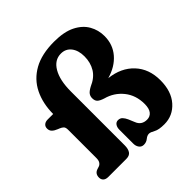

<svg xmlns="http://www.w3.org/2000/svg" viewBox="-191 -862 1022 1022"><g transform="rotate(-45 320.0 -351.0)"><path d="M622 -168Q622 -84.5 578.8 -35.8Q535.5 13 471 13Q429 13 409.2 1.8Q389.5 -9.5 378.5 -10Q364.5 -10.5 350.2 1.2Q336 13 317 13Q300 13 290.5 0Q281 -13 281 -31V-136Q281 -154 289.2 -165.8Q297.5 -177.5 311.5 -177.5Q327.5 -177.5 337 -167.2Q346.5 -157 353.5 -141.5L368 -107Q382 -69.5 423.5 -69.5Q446.5 -69.5 460 -86.5Q473.5 -103.5 473.5 -138Q473.5 -203.5 436.8 -249.2Q400 -295 342 -310.5Q317 -318.5 307 -328.2Q297 -338 297 -357Q297 -371.5 304.5 -382.5Q312 -393.5 335 -406Q383 -426.5 404.5 -462Q426 -497.5 426 -543.5Q426 -588.5 404.8 -615.8Q383.5 -643 347.5 -643Q299 -643 270.8 -594.8Q242.5 -546.5 242.5 -462.5V-57Q242.5 -30.5 232.2 -15.2Q222 0 197 0H62Q43 0 33.5 -9Q24 -18 24 -32.5Q24 -63 52.5 -71L63.5 -74.5Q74 -77.5 81 -87.5Q88 -97.5 88 -115.5V-328.5Q88 -347 80.5 -354Q73 -361 62 -365.5L51 -370Q34 -376.5 23.5 -386.5Q13 -396.5 13 -412.5Q13 -427.5 23 -436Q33 -444.5 49.5 -444.5H91Q91.5 -524 121.5 -584.8Q151.5 -645.5 212.2 -679.5Q273 -713.5 366.5 -713.5Q441.5 -713.5 488 -690Q534.5 -666.5 556.2 -628.2Q578 -590 578 -544.5Q578 -481 539.2 -436Q500.5 -391 433.5 -372Q520.5 -362 571.2 -307.8Q622 -253.5 622 -168Z"/></g></svg>

Font: Fraunces 144pt S100
Style: Bold
Weight: 700
Version: Version 1.000; ttfautohint (v1.8.3)